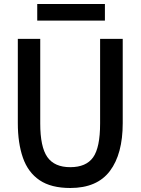

<svg xmlns="http://www.w3.org/2000/svg" viewBox="-20 -929 702 959"><path d="M331 10Q235 10 177.5 -29Q120 -68 94.5 -141Q69 -214 69 -314V-735H181V-312Q181 -195 216.5 -144.5Q252 -94 331 -94Q410 -94 445 -143Q480 -192 480 -312V-735H593V-314Q593 -160 529 -75Q465 10 331 10ZM166 -826V-909H504V-826Z"/></svg>

Font: Alata
Style: Regular
Weight: 400
Designer: Spyros Zevelakis, Eben Sorkin
Foundry: Spyros Zevelakis
Version: Version 1.005; ttfautohint (v1.8.4.7-5d5b)